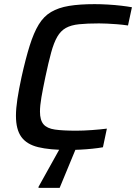

<svg xmlns="http://www.w3.org/2000/svg" viewBox="-20 -716 657 927"><path d="M309 8Q220 8 164.5 -5.5Q109 -19 83 -55Q57 -91 57 -157Q57 -192 64 -238Q71 -284 84 -344Q104 -434 123.5 -496Q143 -558 167 -597.5Q191 -637 226.5 -658Q262 -679 313 -687.5Q364 -696 437 -696Q467 -696 501 -694Q535 -692 565 -688.5Q595 -685 617 -681L598 -593Q571 -597 545 -599Q519 -601 497 -602Q475 -603 458 -603Q401 -603 362 -599Q323 -595 298 -581Q273 -567 256.5 -538.5Q240 -510 227 -462.5Q214 -415 199 -344Q187 -287 180 -246.5Q173 -206 173 -177Q173 -136 190 -116Q207 -96 245 -90.5Q283 -85 348 -85Q382 -85 423.5 -88Q465 -91 496 -95L477 -5Q455 -1 426 2Q397 5 367 6.5Q337 8 309 8ZM166 191V186L279 -17H352V-12L268 191Z"/></svg>

Font: Saira Thin Medium
Style: Italic
Weight: 500
Italic angle: -12°
Version: Version 1.101